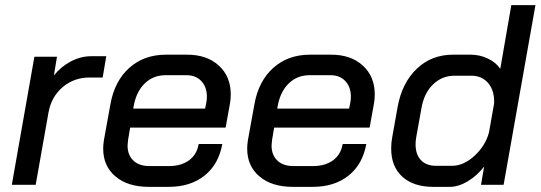

<svg xmlns="http://www.w3.org/2000/svg" viewBox="-20 -720 2106 748"><path d="M114 -499H202L190 -426Q218 -461 256.5 -481Q295 -501 335 -501H394L380 -418H329Q268 -418 224 -380.5Q180 -343 169 -282L119 0H26Z M382 -141Q382 -157 385 -175L410 -313Q426 -404 483.5 -455.5Q541 -507 627 -507H709Q786 -507 832.5 -464.5Q879 -422 879 -352Q879 -335 876 -317L859 -223H487L479 -175Q477 -159 477 -153Q477 -116 499.5 -94.5Q522 -73 562 -73H638Q686 -73 716.5 -95.5Q747 -118 754 -159H846Q832 -80 777 -36Q722 8 637 8H560Q478 8 430 -32.5Q382 -73 382 -141ZM779 -297 783 -316Q786 -330 786 -343Q786 -381 764.5 -404Q743 -427 707 -427H625Q578 -427 545.5 -396.5Q513 -366 502 -313L499 -297Z M943 -141Q943 -157 946 -175L971 -313Q987 -404 1044.5 -455.5Q1102 -507 1188 -507H1270Q1347 -507 1393.5 -464.5Q1440 -422 1440 -352Q1440 -335 1437 -317L1420 -223H1048L1040 -175Q1038 -159 1038 -153Q1038 -116 1060.5 -94.5Q1083 -73 1123 -73H1199Q1247 -73 1277.5 -95.5Q1308 -118 1315 -159H1407Q1393 -80 1338 -36Q1283 8 1198 8H1121Q1039 8 991 -32.5Q943 -73 943 -141ZM1340 -297 1344 -316Q1347 -330 1347 -343Q1347 -381 1325.5 -404Q1304 -427 1268 -427H1186Q1139 -427 1106.5 -396.5Q1074 -366 1063 -313L1060 -297Z M1504 -141Q1504 -165 1508 -185L1529 -303Q1546 -397 1603.5 -452Q1661 -507 1745 -507H1813Q1849 -507 1880.5 -492Q1912 -477 1929 -452L1972 -700H2066L1942 0H1854L1866 -71Q1838 -35 1802 -13.5Q1766 8 1732 8H1668Q1591 8 1547.5 -31.5Q1504 -71 1504 -141ZM1741 -74Q1786 -74 1828.5 -113Q1871 -152 1885 -204L1905 -317Q1907 -366 1882.5 -395.5Q1858 -425 1817 -425H1750Q1702 -425 1667 -391Q1632 -357 1622 -299L1602 -188Q1599 -172 1599 -158Q1599 -118 1620 -96Q1641 -74 1679 -74Z"/></svg>

Font: Bai Jamjuree Medium
Style: Italic
Weight: 500
Italic angle: -10°
Version: Version 1.000; ttfautohint (v1.6)